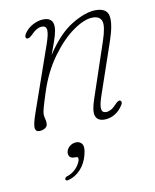

<svg xmlns="http://www.w3.org/2000/svg" viewBox="-78 -506 644 796"><g transform="rotate(-10 244.0 -108.5)"><path d="M77.5 -379.5Q73 -382 73.2 -388Q73.5 -394 77.5 -400Q91 -421 114 -433.2Q137 -445.5 160 -445.5Q200 -445.5 200 -407Q200 -392.5 193.8 -370.2Q187.5 -348 167 -294Q220.5 -376.5 278.5 -411Q336.5 -445.5 378.5 -445.5Q426 -445.5 432.2 -411.5Q438.5 -377.5 415.5 -310L340.5 -91Q328 -54.5 330 -38.2Q332 -22 349 -22Q358.5 -22 369.2 -27.5Q380 -33 395 -49.5Q408 -62.5 414.5 -58.5Q423.5 -53 415.5 -40Q401 -16.5 380.2 -4.5Q359.5 7.5 337 7.5Q308.5 7.5 300.2 -13.2Q292 -34 309 -83.5L386.5 -314Q406.5 -373.5 399 -395.5Q391.5 -417.5 361.5 -417.5Q326.5 -417.5 279 -384.2Q231.5 -351 186.5 -289.2Q141.5 -227.5 114.5 -142.5Q100 -97 96 -81.5Q92 -66 92 -58Q92 -48.5 94.8 -38.8Q97.5 -29 97.5 -18Q97.5 -6 86.8 0.8Q76 7.5 62 7.5Q47 7.5 45.2 -8Q43.5 -23.5 58 -65.5L155 -343Q169 -383.5 167.2 -400.2Q165.5 -417 148 -417Q126 -417 100 -389.5Q85.5 -375.5 77.5 -379.5ZM185.5 140.5Q171.5 140.5 165.8 131.8Q160 123 163 111Q166.5 97.5 178.5 88.8Q190.5 80 205 80Q221 80 229.2 92.8Q237.5 105.5 229 137.5Q220 173 197.8 196.8Q175.5 220.5 147.5 228Q135.5 231.5 133.5 224Q133 214.5 145 211.5Q165.5 205 181 188.8Q196.5 172.5 201.5 154.5Q205 140.5 193 140.5Z"/></g></svg>

Font: Fraunces 72pt S100 Thin
Style: Italic
Weight: 100
Italic angle: -16°
Version: Version 1.000; ttfautohint (v1.8.3)